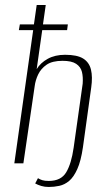

<svg xmlns="http://www.w3.org/2000/svg" viewBox="-20 -650 425 764"><path d="M174 94Q158 94 144.5 90Q131 86 120 80Q123 75 125.5 69.5Q128 64 131 59Q139 64 148.5 67Q158 70 174 70Q223 70 243.5 35.5Q264 1 273 -62L309 -317Q311 -344 306 -364Q301 -384 283 -396Q265 -408 229 -408Q188 -408 165.5 -392.5Q143 -377 132 -354Q121 -331 118 -307Q115 -283 112 -266L73 0H37L112 -530H55L59 -553H115L126 -630H162L151 -553H250L247 -530H148L126 -375Q141 -400 170 -416Q199 -432 239 -432Q287 -432 311 -417Q335 -402 342 -373Q349 -344 343 -302L310 -64Q302 -9 287.5 23Q273 55 255 70Q237 85 216 89.5Q195 94 174 94Z"/></svg>

Font: Alumni Sans ExtraLight
Style: Italic
Weight: 250
Italic angle: -8°
Version: Version 1.016